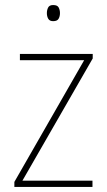

<svg xmlns="http://www.w3.org/2000/svg" viewBox="-20 -793 423 762"><path d="M347 -51H37V-71L314 -554H59V-579H348V-561L69 -76H347ZM191 -773Q208 -773 213 -763Q218 -753 218 -741Q218 -728 212.5 -718.5Q207 -709 191 -709Q177 -709 171.5 -718.5Q166 -728 166 -741Q166 -753 171 -763Q176 -773 191 -773Z"/></svg>

Font: Noto Sans Tamil UI SemiCondensed Thin
Style: Regular
Weight: 100
Width: 4
Designer: Jelle Bosma - Monotype Design Team
Foundry: Monotype Imaging Inc.
Version: Version 2.004; ttfautohint (v1.8.4.7-5d5b)